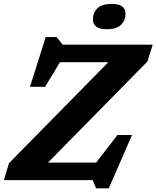

<svg xmlns="http://www.w3.org/2000/svg" viewBox="-28 -940 816 1002"><path d="M769 -707 741.5 -619 222.5 -91.5H474L585 -235.5H661L539.5 43H473.5L456 0H-7.5L18.5 -88L537.5 -615.5H285L207.5 -487H128.5L210.5 -746.5H267.5L299 -707ZM528.5 -787.5Q457 -787.5 457 -840Q457 -873.5 480 -896.5Q503 -919.5 556 -919.5Q627 -919.5 627 -868Q627 -834.5 604.2 -811Q581.5 -787.5 528.5 -787.5Z"/></svg>

Font: Newsreader Caption SemiBold
Style: Italic
Weight: 600
Italic angle: -17°
Designer: Hugues Gentile
Foundry: Production Type
Version: Version 1.001